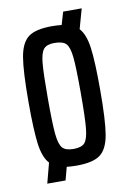

<svg xmlns="http://www.w3.org/2000/svg" viewBox="-74 -611 480 713"><g transform="rotate(-10 165.5 -254.5)"><path d="M300 -255Q300 -139 291 -86Q282 -33 254.5 -12.5Q227 8 165 8Q150 8 128 6L115 55H46L66 -21Q44 -45 37 -96.5Q30 -148 30 -255Q30 -371 39 -424Q48 -477 75.5 -497.5Q103 -518 165 -518Q179 -518 201 -516L215 -564H285L264 -489Q286 -465 293 -413Q300 -361 300 -255ZM227 -255Q227 -351 223 -390Q219 -429 206.5 -442Q194 -455 162 -455Q134 -455 122 -441Q110 -427 106.5 -387.5Q103 -348 103 -255Q103 -160 107 -121Q111 -82 123 -68.5Q135 -55 165 -55Q195 -55 207 -68.5Q219 -82 223 -121Q227 -160 227 -255Z"/></g></svg>

Font: Saira Ultra Condensed Medium
Style: Regular
Weight: 500
Width: 1
Designer: Hector Gatti with collaboration of the Omnibus-Type team
Foundry: Omnibus-Type
Version: Version 1.001; ttfautohint (v1.8)